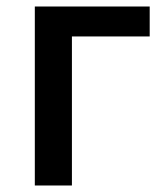

<svg xmlns="http://www.w3.org/2000/svg" viewBox="-20 -570 509 590"><path d="M87 0H201V-458H440V-550H87Z"/></svg>

Font: Source Han Sans KR Medium
Style: Regular
Weight: 500
Designer: Ryoko NISHIZUKA (kana & ideographs); Paul D. Hunt (Latin, Greek & Cyrillic); Wenlong ZHANG (bopomofo); Sandoll Communica
Foundry: Adobe Systems Incorporated
Version: Version 1.001;PS 1.001;hotconv 1.0.78;makeotf.lib2.5.61930